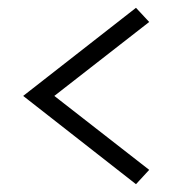

<svg xmlns="http://www.w3.org/2000/svg" viewBox="-20 -572 446 497"><path d="M40 -323.7 332 -95.2 366.2 -132.3 120.6 -323.7 366.2 -515.1 332 -551.8Z"/></svg>

Font: Estedad Regular
Style: Regular
Weight: 400
Designer: Amin Abedi
Version: Version 7.3